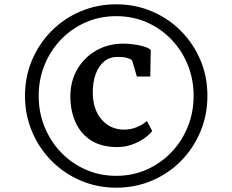

<svg xmlns="http://www.w3.org/2000/svg" viewBox="-20 -934 1078 891"><path d="M96 -489.5Q96 -578.5 128.8 -655.5Q161.5 -732.5 219.5 -790.8Q277.5 -849 354.5 -881.5Q431.5 -914 519.5 -914Q608 -914 685 -881.2Q762 -848.5 819.8 -790.2Q877.5 -732 910 -655.2Q942.5 -578.5 942.5 -489.5Q942.5 -400.5 910 -323Q877.5 -245.5 819.8 -187Q762 -128.5 685 -95.8Q608 -63 519.5 -63Q431.5 -63 354.8 -95.8Q278 -128.5 219.8 -187Q161.5 -245.5 128.8 -323Q96 -400.5 96 -489.5ZM159.5 -489Q159.5 -412 187 -344.8Q214.5 -277.5 263.5 -226.5Q312.5 -175.5 378 -146.8Q443.5 -118 519.5 -118Q595.5 -118 660.8 -147Q726 -176 775 -227Q824 -278 851.2 -345.2Q878.5 -412.5 878.5 -489.5Q878.5 -566 851.2 -633.2Q824 -700.5 775 -751.2Q726 -802 661 -830.5Q596 -859 519.5 -859Q443 -859 377.5 -830.2Q312 -801.5 263 -750.5Q214 -699.5 186.8 -632.5Q159.5 -565.5 159.5 -489ZM524 -251.5Q451.5 -251.5 403.2 -282Q355 -312.5 330.8 -366Q306.5 -419.5 306.5 -487Q306.5 -556.5 338.2 -611.8Q370 -667 425.8 -699.2Q481.5 -731.5 554 -731.5Q575.5 -731.5 601.2 -728Q627 -724.5 648.5 -718Q670 -711.5 679.5 -702L677.5 -579H615L593 -654.5Q585.5 -660.5 570.2 -665.2Q555 -670 525.5 -670Q489 -670 463.5 -649Q438 -628 424.2 -590.8Q410.5 -553.5 410.5 -505.5Q410.5 -427.5 451 -380Q491.5 -332.5 556.5 -332.5Q587 -332.5 615 -344Q643 -355.5 661.5 -372.5L686.5 -326Q673 -308.5 648.2 -291.2Q623.5 -274 591.5 -262.8Q559.5 -251.5 524 -251.5Z"/></svg>

Font: Merriweather 48pt ExtraBold
Style: Regular
Weight: 800
Version: Version 2.100